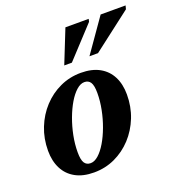

<svg xmlns="http://www.w3.org/2000/svg" viewBox="-124 -777 846 897"><g transform="rotate(-20 298.5 -328.5)"><path d="M292.7 -445.7Q347.6 -445.7 385.1 -424.9Q422.6 -404.1 441.9 -366.2Q461.2 -328.4 461.2 -277Q461.2 -216.6 440.4 -164Q419.5 -111.4 382.7 -71.5Q345.8 -31.7 297.4 -9.2Q249 13.2 193.4 13.2Q138.6 13.2 101.1 -7.6Q63.5 -28.4 44.2 -66.3Q24.8 -104.3 24.8 -155.4Q24.8 -215.9 45.7 -268.5Q66.5 -321.1 103.3 -360.9Q140.2 -400.8 188.6 -423.2Q237 -445.7 292.7 -445.7ZM192.8 -33.2Q212.1 -33.2 232.1 -51Q252.1 -68.8 270.3 -99.4Q288.4 -129.9 302.7 -168.6Q317 -207.2 325.3 -249Q333.7 -290.8 333.7 -330.7Q333.7 -368.8 323.6 -384.1Q313.6 -399.3 293.3 -399.3Q273.9 -399.3 253.9 -381.4Q233.9 -363.6 215.7 -333.1Q197.6 -302.5 183.3 -263.9Q169 -225.3 160.7 -183.5Q152.4 -141.7 152.4 -101.7Q152.4 -63.8 162.4 -48.5Q172.4 -33.2 192.8 -33.2ZM357.7 -504.5 473.5 -670H597.5L592.9 -652.4L400.2 -504.5ZM232.4 -504.5 298.4 -670H414.1L410.9 -656.3L270.3 -504.5Z"/></g></svg>

Font: Newsreader Text
Style: Italic
Weight: 400
Italic angle: -17°
Designer: Hugues Gentile
Foundry: Production Type
Version: Version 1.001